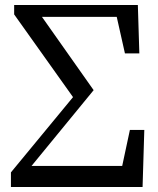

<svg xmlns="http://www.w3.org/2000/svg" viewBox="-20 -753 636 773"><path d="M503 -230 472 -85H107L357 -390L149 -685H450L483 -538H541L535 -733H37V-695L274 -362L24 -59V0H554L561 -230Z"/></svg>

Font: Noto Serif SC Medium
Style: Regular
Weight: 500
Designer: Ryoko NISHIZUKA 西塚涼子 (kana & ideographs); Frank Grießhammer (Latin, Greek & Cyrillic); Wenlong ZHANG 张文龙 (bopomofo); San
Foundry: Adobe Systems Incorporated
Version: Version 1.001;PS 1.001;hotconv 16.6.54;makeotf.lib2.5.65590